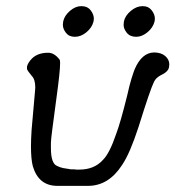

<svg xmlns="http://www.w3.org/2000/svg" viewBox="-20 -609 572 626"><path d="M186 -539Q190 -558 208 -573.5Q226 -589 245 -589Q265 -589 275.5 -575.5Q286 -562 286 -548Q286 -544 285 -539Q280 -519 262 -504Q244 -489 224 -489Q205 -489 195 -502Q185 -515 185 -528Q185 -533 186 -539ZM484 -539Q479 -519 461 -504Q443 -489 424 -489Q404 -489 393.5 -502Q383 -515 383 -528Q383 -533 384 -539Q388 -558 406.5 -573.5Q425 -589 445 -589Q464 -589 474.5 -575.5Q485 -562 485 -548Q485 -544 484 -539ZM167 -3Q106 -3 87 -67Q81 -90 81 -132Q81 -155 83 -185L94 -310Q95 -317 95 -323Q95 -350 84 -361Q69 -379 68 -384Q68 -385 68 -387Q68 -389 68 -392Q71 -405 85 -419Q104 -437 137 -437Q157 -437 174 -415Q176 -413 176 -403Q176 -376 164 -289Q155 -221 150.5 -187Q146 -153 146 -143Q146 -141 146 -140Q146 -133 146 -126Q146 -76 166 -68Q176 -63 186 -61Q196 -59 205 -58Q207 -57 213 -57Q217 -57 221 -57Q224 -57 229 -56Q233 -56 238 -56Q287 -56 315 -87Q337 -108 359 -173Q373 -210 395 -299Q402 -331 408.5 -352Q415 -373 419 -383Q442 -437 482 -438Q505 -438 518.5 -426.5Q532 -415 532 -399Q532 -395 531 -390Q529 -375 503 -363Q488 -355 482 -342Q470 -318 432 -196Q418 -153 404.5 -121.5Q391 -90 378 -71Q334 -3 267 -3Z"/></svg>

Font: New Athena Unicode
Style: Italic
Weight: 400
Designer: J. Rusten 1997; rev. by R. Hancock 2001, 2002, rev. by D. Mastronarde 2002-2019
Foundry: Society for Classical Studies (formerly American Philological Association)
Version: Version 5.008